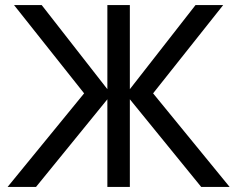

<svg xmlns="http://www.w3.org/2000/svg" viewBox="-20 -740 939 760"><path d="M10 0H122.5L405 -347V0H494V-347L776.5 0H889L586 -370.5L863.5 -720H754L494 -387V-720H405V-387L145 -720H35.5L313 -370.5Z"/></svg>

Font: Eudonet Medium
Style: Regular
Weight: 500
Designer: Mikhail Sharanda
Foundry: Mikhail Sharanda
Version: Version 4.503;Glyphs 3.1.2 (3151)